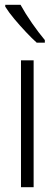

<svg xmlns="http://www.w3.org/2000/svg" viewBox="-20 -785 229 805"><path d="M121 0H68V-532H121ZM66 -765Q87 -727 114.5 -687.5Q142 -648 168 -617V-606H134Q114 -624 89 -650.5Q64 -677 40.5 -705Q17 -733 2 -757V-765Z"/></svg>

Font: Noto Sans Sinhala UI ExtraCondensed Light
Style: Regular
Weight: 300
Width: 2
Designer: Jelle Bosma - Monotype Design Team
Foundry: Monotype Imaging Inc.
Version: Version 2.006; ttfautohint (v1.8.4.7-5d5b)